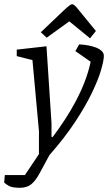

<svg xmlns="http://www.w3.org/2000/svg" viewBox="-79 -727 516 917"><path d="M15 170Q-1 170 -19 167Q-37 164 -59 145L-56 109H40L107 9V-101L76 -440L1 -459V-490L143 -506L167 -138V-73H173Q203 -113 230.5 -155Q258 -197 282 -242Q306 -287 324.5 -334Q343 -381 354 -432L281 -483L299 -515Q322 -514 343 -510Q364 -506 380.5 -499.5Q397 -493 407 -483Q417 -473 417 -461Q417 -438 403.5 -392Q390 -346 360 -283.5Q330 -221 280 -145Q230 -69 157 14L111 99Q92 135 71 152.5Q50 170 15 170ZM351 -544 252 -625 144 -547 116 -573 220 -672Q241 -692 251 -699.5Q261 -707 265 -707Q270 -707 276.5 -702Q283 -697 298 -678L379 -579Z"/></svg>

Font: Faustina Light
Style: Italic
Weight: 300
Italic angle: -8°
Designer: Alfonso Garcia
Foundry: http://www.omnibus-type.com
Version: Version 1.200